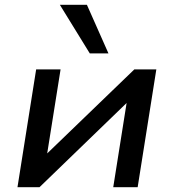

<svg xmlns="http://www.w3.org/2000/svg" viewBox="-20 -782 726 802"><path d="M53 0 131 -492H233L173 -115H150L541 -492H633L555 0H453L513 -378H536L145 0ZM355 -559 230 -762H343L433 -559Z"/></svg>

Font: Nunito Sans 10pt SemiExpanded SemiBold
Style: Italic
Weight: 600
Width: 6
Italic angle: -9°
Designer: Vernon Adams
Foundry: Vernon Adams
Version: Version 3.101;gftools[0.9.27]